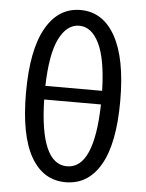

<svg xmlns="http://www.w3.org/2000/svg" viewBox="-56 -855 696 913"><g transform="rotate(5 291.5 -398.0)"><path d="M517 -395Q517 -192 458 -89.5Q399 13 291.5 13Q184 13 125.5 -89.5Q67 -192 67 -395.5Q67 -599 126.5 -704Q186 -809 292 -809Q398 -809 457.5 -703.5Q517 -598 517 -395ZM156 -435H427Q423 -587 387 -660.5Q351 -734 292 -734Q233 -734 196.5 -661Q160 -588 156 -435ZM156 -370Q163 -63 291.5 -63Q420 -63 427 -370Z"/></g></svg>

Font: Raw Maruko Gothic CJK TC
Style: Regular
Weight: 400
Version: Version 1.001